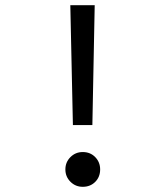

<svg xmlns="http://www.w3.org/2000/svg" viewBox="-20 -709 640 740"><path d="M336 -227H261L251 -689H345ZM366 -56Q366 -27 347 -8Q328 11 299 11Q271 11 251.5 -8.5Q232 -28 232 -56Q232 -84 251.5 -103.5Q271 -123 299 -123Q328 -123 347 -103.5Q366 -84 366 -56Z"/></svg>

Font: FiraDG Mono
Style: Regular
Weight: 400
Designer: Carrois Corporate & Edenspiekermann AG
Foundry: Carrois Corporate GbR & Edenspiekermann AG
Version: Version 3.206